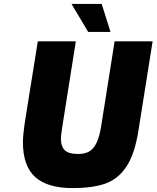

<svg xmlns="http://www.w3.org/2000/svg" viewBox="-20 -954 799 980"><path d="M97 -228Q97 -268 110 -350L173 -743H367L300 -320Q299 -310 295 -285.5Q291 -261 291 -245Q291 -206 311 -187Q331 -168 378 -168Q414 -168 436.5 -181.5Q459 -195 474 -227.5Q489 -260 498 -320L565 -743H759L687 -290Q668 -168 625.5 -104Q583 -40 518 -17Q453 6 350 6Q222 6 159.5 -50.5Q97 -107 97 -228ZM345 -934H499L544 -791H430Z"/></svg>

Font: Exo Black
Style: Italic
Weight: 900
Italic angle: -9°
Designer: Natanael Gama
Foundry: Natanael Gama
Version: Version 1.500; ttfautohint (v1.6)